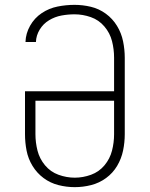

<svg xmlns="http://www.w3.org/2000/svg" viewBox="-20 -763 616 791"><path d="M288 8Q322 8 355.5 -0.5Q389 -9 417 -29.5Q445 -50 462.5 -79.5Q480 -109 487 -142.5Q494 -176 494 -210V-525Q494 -559 487 -593Q480 -627 462 -656.5Q444 -686 416 -706.5Q388 -727 354.5 -735Q321 -743 287 -743Q252 -743 217 -736Q182 -729 152 -709Q122 -689 104 -657Q86 -625 85 -590H128Q129 -617 143.5 -641Q158 -665 182 -679.5Q206 -694 233 -699Q260 -704 287 -704Q321 -704 354 -692.5Q387 -681 410 -654Q433 -627 441.5 -593.5Q450 -560 450 -525V-387H83V-210Q83 -176 89.5 -142.5Q96 -109 114 -79.5Q132 -50 159.5 -29.5Q187 -9 220.5 -0.5Q254 8 288 8ZM288 -31Q254 -31 221 -43Q188 -55 165.5 -82Q143 -109 134.5 -142.5Q126 -176 126 -210V-348H450V-210Q450 -176 441.5 -142.5Q433 -109 410.5 -82Q388 -55 355 -43Q322 -31 288 -31Z"/></svg>

Font: Iosevka Sparkle Extralight
Style: Regular
Weight: 200
Designer: Belleve Invis
Foundry: Belleve Invis
Version: Version 4.5.0; ttfautohint (v1.8.3)